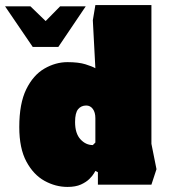

<svg xmlns="http://www.w3.org/2000/svg" viewBox="-56 -727 677 757"><path d="M210 10Q163 10 119.5 -14Q76 -38 48 -90Q20 -142 20 -226Q20 -319 47.5 -375Q75 -431 119 -456.5Q163 -482 210 -482Q254 -482 281 -473.5Q308 -465 320 -458L310 -647L320 -707H541V-160L561 -60L541 1H330V-48L320 -53Q320 -53 314.5 -43.5Q309 -34 296.5 -21.5Q284 -9 263 0.5Q242 10 210 10ZM310 -155 320 -165V-261Q320 -284 310 -297.5Q300 -311 284 -311Q264 -311 252 -296.5Q240 -282 240 -246Q240 -201 261 -178Q282 -155 310 -155ZM-36 -702 73 -542H174L282 -702H181L124 -644L64 -702Z"/></svg>

Font: Rowdies
Style: Bold
Weight: 700
Designer: Jaikishan Patel
Version: Version 1.000; ttfautohint (v1.8.3)